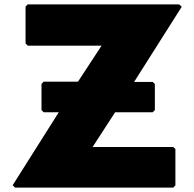

<svg xmlns="http://www.w3.org/2000/svg" viewBox="-20 -852 887 879"><path d="M679 -338 689 -348V-467L679 -477H594L812 -821L800 -832H107L97 -822V-653L107 -643H445L337 -478H180L170 -468V-348L180 -338H249L38 -4L49 7H773L783 -3V-170L773 -179H404L507 -338Z"/></svg>

Font: Hussar Woodtype
Style: Ultra
Weight: 900
Foundry: Cannot Into Space Fonts
Version: Version 1.07